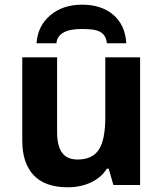

<svg xmlns="http://www.w3.org/2000/svg" viewBox="-20 -791 697 821"><path d="M269 9.8Q172.9 9.8 124 -41.7Q75.2 -93.3 75.2 -189.9V-545.9H224.1V-227.1Q224.1 -168 245.1 -138.4Q266.1 -108.9 312 -108.9Q374.5 -108.9 402.3 -150.6Q430.2 -192.4 430.2 -289.1V-545.9H579.1V0H464.8L444.8 -69.8H437Q413.1 -31.7 369.1 -11Q325.2 9.8 269 9.8ZM520 -606H437Q433.6 -649.4 392.6 -661.1Q372.1 -667 329.1 -667Q227.5 -667 221.2 -606H136.2Q141.1 -679.7 194.6 -725.3Q248 -771 331.1 -771Q414.1 -771 464.8 -727.3Q515.6 -683.6 520 -606Z"/></svg>

Font: NotoSans-Bold
Style: Bold
Weight: 700
Designer: Monotype Design team
Foundry: Monotype Imaging Inc.
Version: Version 1.04